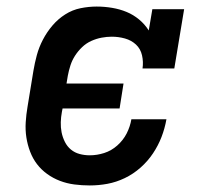

<svg xmlns="http://www.w3.org/2000/svg" viewBox="-20 -558 640 586"><path d="M254 8Q230 8 207 5Q184 2 163 -6Q142 -14 124 -27Q106 -40 93 -57Q80 -74 72 -95Q64 -116 60.5 -138.5Q57 -161 58.5 -185Q60 -209 64 -232L82 -342Q86 -366 92.5 -390Q99 -414 111 -437Q123 -460 140 -480Q157 -500 179 -514Q201 -528 226 -533Q251 -538 275 -538Q299 -538 322.5 -534Q346 -530 366.5 -521.5Q387 -513 404.5 -498.5Q422 -484 434 -465L445 -530H542L512 -349H415Q418 -369 413.5 -389Q409 -409 395 -422Q381 -435 361.5 -440.5Q342 -446 321 -446Q306 -446 290 -443Q274 -440 258.5 -433Q243 -426 230.5 -414Q218 -402 209 -388Q200 -374 195 -358.5Q190 -343 187 -327L183 -303H357L345 -227H171L169 -217Q166 -201 165.5 -185Q165 -169 168 -154Q171 -139 178 -125Q185 -111 196.5 -101.5Q208 -92 223 -88Q238 -84 254 -84Q276 -84 298 -91Q320 -98 338 -114Q356 -130 366.5 -150.5Q377 -171 381 -194H488Q483 -166 473 -140Q463 -114 447 -90Q431 -66 409 -46.5Q387 -27 361 -14.5Q335 -2 308 3Q281 8 254 8Z"/></svg>

Font: Iosevka Curly Slab SmBdExObl
Style: Regular
Weight: 600
Width: 7
Italic angle: -9°
Monospace: yes
Designer: Belleve Invis
Foundry: Belleve Invis
Version: Version 11.1.0; ttfautohint (v1.8.3)